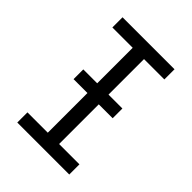

<svg xmlns="http://www.w3.org/2000/svg" viewBox="-211 -841 948 948"><g transform="rotate(45 262.5 -367.5)"><path d="M81 0V-71H223V-664H81V-735H444V-664H302V-71H444V0ZM126 -348V-416H399V-348Z"/></g></svg>

Font: Iosevka Pride
Style: Regular
Weight: 400
Monospace: yes
Designer: Belleve Invis
Foundry: Belleve Invis
Version: Version 30.3.1; ttfautohint (v1.8.4)